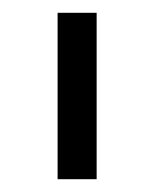

<svg xmlns="http://www.w3.org/2000/svg" viewBox="-20 -773 241 300"><path d="M70 -493V-753H131V-493Z"/></svg>

Font: Zen Kaku Gothic New
Style: Regular
Weight: 400
Designer: Yoshimichi Ohira
Foundry: Positype
Version: Version 1.001